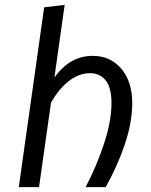

<svg xmlns="http://www.w3.org/2000/svg" viewBox="-20 -767 618 787"><path d="M522 -345Q522 -265 491.5 -175Q461 -85 413 0H331Q377 -88 407 -180Q437 -272 437 -345Q437 -407 413.5 -437Q390 -467 349 -467Q304 -467 262.5 -435Q221 -403 189 -346L140 0H57L161 -737L245 -747L203 -449Q266 -538 360 -538Q433 -538 477.5 -485Q522 -432 522 -345Z"/></svg>

Font: FiraGO Book
Style: Italic
Weight: 350
Italic angle: -8°
Designer: bBox Type GmbH
Foundry: bBox Type GmbH
Version: Version 1.001